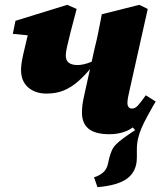

<svg xmlns="http://www.w3.org/2000/svg" viewBox="-20 -539 667 794"><path d="M383 235 369 194Q390 188 405.5 175Q421 162 426 140L432 114Q437 95 443 82Q449 69 460.5 57.5Q472 46 491 32Q510 18 539 -1L514 -29L594 -112L623 -119Q604 -85 589.5 -58.5Q575 -32 565.5 -10Q556 12 551 33.5Q546 55 546 78V112Q546 169 507 198.5Q468 228 383 235ZM172 -152Q126 -152 96.5 -177.5Q67 -203 67 -250Q67 -261 69 -276Q71 -291 75.5 -311.5Q80 -332 86.5 -358.5Q93 -385 101 -420L167 -386L33 -399L44 -453L258 -519L297 -502Q281 -443 271.5 -405Q262 -367 257 -344.5Q252 -322 252 -310Q252 -289 264.5 -279.5Q277 -270 301 -270Q313 -270 328 -273.5Q343 -277 358.5 -283.5Q374 -290 389 -298L400 -259H357Q330 -226 302.5 -202Q275 -178 244 -165Q213 -152 172 -152ZM432 16Q374 16 346.5 -6.5Q319 -29 319 -73Q319 -99 324 -124.5Q329 -150 334 -171L372 -342Q381 -377 387.5 -410.5Q394 -444 401 -480L556 -519L591 -502L516 -167Q512 -150 509.5 -136.5Q507 -123 507 -113Q507 -102 512 -96Q517 -90 526 -90Q539 -90 551 -103.5Q563 -117 583 -145L624 -119Q605 -86 578.5 -55Q552 -24 516.5 -4Q481 16 432 16Z"/></svg>

Font: Source Serif 4 Black
Style: Italic
Weight: 900
Italic angle: -12°
Designer: Frank Grießhammer
Foundry: Adobe Systems Incorporated
Version: Version 4.004;hotconv 1.0.116;makeotfexe 2.5.65601